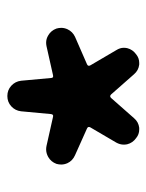

<svg xmlns="http://www.w3.org/2000/svg" viewBox="45 -894 415 546"><g transform="rotate(-90 253.0 -620.5)"><path d="M190.4 -447.3Q179.7 -434.6 163.1 -432.6Q161.1 -432.6 158.2 -432.6Q144.5 -432.6 133.8 -441.4Q120.1 -451.2 116.2 -466.8Q115.2 -471.7 115.2 -476.6Q115.2 -487.3 121.1 -498L164.1 -571.3Q168 -578.1 161.1 -581.1L85 -615.2Q69.3 -622.1 62.5 -636.7Q58.6 -645.5 58.6 -654.3Q58.6 -661.1 60.5 -668Q66.4 -683.6 80.1 -691.4Q90.8 -697.3 101.6 -697.3Q106.4 -697.3 111.3 -696.3L194.3 -677.7Q201.2 -675.8 202.1 -683.6L210 -768.6Q211.9 -785.2 224.1 -796.4Q236.3 -807.6 253.4 -807.6Q270.5 -807.6 282.7 -796.4Q294.9 -785.2 296.9 -768.6L304.7 -683.6Q304.7 -675.8 312.5 -677.7L395.5 -696.3Q400.4 -697.3 405.3 -697.3Q416 -697.3 425.8 -691.4Q439.5 -683.6 445.3 -668Q447.3 -661.1 447.3 -654.3Q447.3 -645.5 443.4 -636.7Q436.5 -622.1 421.9 -615.2L343.8 -581.1Q336.9 -578.1 340.8 -571.3L383.8 -498Q390.6 -487.3 390.6 -476.6Q390.6 -471.7 389.6 -466.8Q385.7 -451.2 372.1 -441.4Q361.3 -432.6 347.7 -432.6Q345.7 -432.6 342.8 -432.6Q326.2 -434.6 315.4 -447.3L257.8 -512.7Q252.9 -517.6 248 -512.7Z"/></g></svg>

Font: Gen Jyuu Gothic Bold
Style: Bold
Weight: 700
Designer: [Source Han Sans]
Ryoko NISHIZUKA  (kana & ideographs); Paul D. Hunt (Latin, Greek & Cyrillic); Wenlong ZHANG  (bopomofo
Version: Version 1.002.20150607